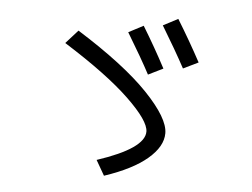

<svg xmlns="http://www.w3.org/2000/svg" viewBox="-51 -809 1101 839"><g transform="rotate(5 500.0 -389.5)"><path d="M602 -242Q602 -289 504 -383Q406 -477 215 -597L268 -656Q477 -525 581 -416.5Q685 -308 685 -242Q685 -184 621 -129.5Q557 -75 434 -34L396 -100Q602 -168 602 -242ZM485 -668 550 -702Q605 -612 652 -523L587 -491Q551 -559 485 -668ZM633 -711 698 -745Q754 -654 803 -563L737 -531Q695 -609 633 -711Z"/></g></svg>

Font: Mplus 1p
Style: Regular
Weight: 400
Version: Version 1.061